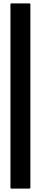

<svg xmlns="http://www.w3.org/2000/svg" viewBox="-20 -980 320 1120"><path d="M157.2 -955.1Q157.2 -598.6 157.2 115.2Q157.2 117.2 156.2 118.2Q154.3 120.1 152.3 120.1Q117.2 120.1 45.9 120.1Q43 120.1 42 118.2Q41 117.2 41 115.2Q41 -18.6 41 -286.1Q41 -508.8 41 -955.1Q41 -957 42 -959Q43 -960 45.9 -960Q81.1 -960 152.3 -960Q154.3 -960 156.2 -959Q157.2 -957 157.2 -955.1Z"/></svg>

Font: Typeface
Style: Regular
Weight: 400
Version: Version 1.0